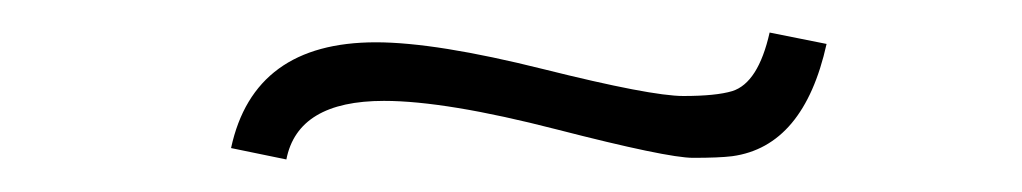

<svg xmlns="http://www.w3.org/2000/svg" viewBox="-20 -406 628 118"><path d="M216 -344Q163 -344 156 -308L122 -315Q136 -380 211 -380Q248 -380 314 -363.5Q380 -347 400 -347Q420 -347 430 -350Q446 -355 453 -386L488 -379Q474 -316 430 -310Q422 -309 406 -309Q390 -309 322 -326.5Q254 -344 216 -344Z"/></svg>

Font: Antic
Style: Regular
Weight: 400
Designer: Santiago Orozco
Foundry: Typemade
Version: Version 1.0012